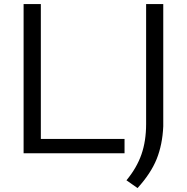

<svg xmlns="http://www.w3.org/2000/svg" viewBox="-20 -760 927 952"><path d="M97 0V-740H182.5V-71H597.5V0ZM607 134Q658 72.5 681.2 6Q704.5 -60.5 704.5 -145V-740H789.5V-133.5Q785.5 -43 756.8 28.5Q728 100 662 172.5Z"/></svg>

Font: Encode Sans Expanded
Style: Regular
Weight: 400
Width: 7
Designer: Multiple Designers
Foundry: Impallari Type
Version: Version 2.000